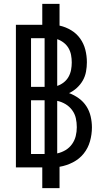

<svg xmlns="http://www.w3.org/2000/svg" viewBox="-20 -863 540 990"><path d="M198 107V0H62V-735H198V-843H287V-731Q319 -724 347 -707Q375 -690 393.5 -664Q412 -638 420 -606.5Q428 -575 428 -542Q428 -518 423.5 -493.5Q419 -469 407 -448Q395 -427 376.5 -410Q358 -393 336 -383Q363 -373 386.5 -356Q410 -339 425.5 -315Q441 -291 447.5 -262.5Q454 -234 454 -206Q454 -170 444 -134.5Q434 -99 411.5 -71Q389 -43 356 -26Q323 -9 287 -3V107ZM210 -415V-666H140V-415ZM275 -420Q293 -426 308.5 -438Q324 -450 333.5 -467Q343 -484 346.5 -503Q350 -522 350 -541Q350 -560 346.5 -579Q343 -598 333.5 -614.5Q324 -631 308.5 -643Q293 -655 275 -661ZM210 -69V-346H140V-69ZM275 -72Q298 -77 318 -89Q338 -101 351.5 -120Q365 -139 370.5 -161.5Q376 -184 376 -207Q376 -231 371 -253.5Q366 -276 352 -295Q338 -314 318 -326Q298 -338 275 -343Z"/></svg>

Font: Iosevka Custom Medium
Style: Regular
Weight: 500
Monospace: yes
Designer: Belleve Invis
Foundry: Belleve Invis
Version: Version 32.5.0; ttfautohint (v1.8.4)